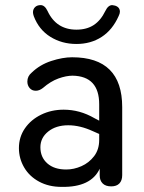

<svg xmlns="http://www.w3.org/2000/svg" viewBox="-20 -722 562 751"><path d="M54 -143Q54 -186 77.5 -220Q101 -254 141 -273.5Q181 -293 229 -293Q292 -293 349 -260L368 -250V-314Q368 -424 264 -426Q239 -426 208.5 -415Q178 -404 148 -378Q134 -367 120 -367Q105 -367 96 -377.5Q87 -388 87 -403Q87 -424 104 -438Q136 -469 180.5 -483.5Q225 -498 262 -498Q458 -498 458 -303V-37Q458 -16 447 -4.5Q436 7 415 7Q393 7 381.5 -4.5Q370 -16 370 -36V-62Q336 11 221 9Q171 9 133 -11.5Q95 -32 74.5 -67Q54 -102 54 -143ZM239 -59Q269 -59 298.5 -72Q328 -85 348 -111Q368 -137 368 -175V-198L343 -209Q293 -232 247 -232Q199 -232 168.5 -207.5Q138 -183 138 -146Q138 -107 165 -83Q192 -59 239 -59ZM112 -659Q109 -668 109 -674Q109 -686 117 -694Q125 -702 139 -702Q155 -702 166 -679Q200 -606 279 -606Q319 -606 346.5 -624Q374 -642 392 -679Q403 -702 419 -702Q422 -702 430 -700Q449 -694 449 -676Q449 -669 444 -659Q420 -605 377.5 -577.5Q335 -550 279 -550Q222 -550 177 -578Q132 -606 112 -659Z"/></svg>

Font: SN Pro
Style: Regular
Weight: 400
Designer: Tobias Whetton
Foundry: Supernotes
Version: Version 1.003